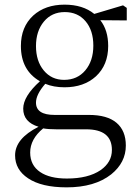

<svg xmlns="http://www.w3.org/2000/svg" viewBox="-20 -545 596 827"><path d="M267 262Q159 262 101 223Q45 186 45 124Q45 52 146 1Q80 -19 80 -77Q80 -130 152 -195Q70 -242 70 -347Q70 -429 123 -478Q175 -525 258 -525Q337 -525 386 -485L510 -522L526 -511V-457L412 -458Q446 -415 446 -347Q446 -265 393 -216Q341 -169 258 -169Q211 -169 175 -184Q135 -138 135 -103Q135 -50 215 -50H363Q442 -50 482 -16Q522 18 522 82Q522 155 459 206Q388 262 267 262ZM268 224Q360 224 413 188Q462 154 462 101Q462 12 351 12H223Q189 12 166 8Q110 54 110 112Q110 167 153 196Q194 224 268 224ZM256 -201Q313 -201 347.5 -242Q382 -283 382 -348.5Q382 -414 348.5 -453.5Q315 -493 259 -493Q203 -493 169 -452Q135 -411 135 -346.5Q135 -282 168.5 -241.5Q202 -201 256 -201Z"/></svg>

Font: GenRyuMin TW L
Style: Regular
Weight: 300
Version: Version 1.501;PS 1;hotconv 16.6.51;makeotf.lib2.5.65220